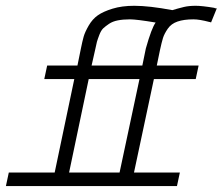

<svg xmlns="http://www.w3.org/2000/svg" viewBox="-21 -630 754 650"><path d="M712.9 -601.6 693.4 -553.7Q691.4 -555.7 687.5 -555.7Q654.3 -564.5 633.8 -564.5Q601.6 -564.5 580.1 -557.1Q558.6 -549.8 546.9 -532.7Q535.2 -515.6 530.8 -501.5Q526.4 -487.3 520.5 -460L509.8 -408.2H651.4L641.6 -362.3H500L432.6 -45.9H587.9L578.1 0H-1L8.8 -45.9H164.1L230.5 -362.3H128.9L138.7 -408.2H241.2L252.9 -465.8Q257.8 -490.2 262.2 -505.9Q266.6 -521.5 279.3 -543.5Q292 -565.4 310.1 -578.1Q328.1 -590.8 359.9 -600.6Q391.6 -610.4 433.6 -610.4Q484.4 -610.4 562.5 -595.7Q578.1 -600.6 601.6 -606.4Q618.2 -610.4 641.6 -610.4Q663.1 -610.4 704.1 -603.5Q706.1 -601.6 712.9 -601.6ZM460.9 -408.2 472.7 -465.8Q492.2 -535.2 505.9 -553.7Q441.4 -564.5 418.9 -564.5Q395.5 -564.5 377.9 -561Q360.4 -557.6 348.1 -549.3Q335.9 -541 328.6 -534.2Q321.3 -527.3 315.4 -512.2Q309.6 -497.1 307.1 -488.3Q304.7 -479.5 300.8 -460L289.1 -408.2ZM279.3 -362.3 212.9 -45.9H383.8L451.2 -362.3Z"/></svg>

Font: Thabit-Oblique
Style: Oblique
Weight: 500
Designer: Regenerated by Nadim Shaikli
Foundry: MAK Alagha
Version: 0.01